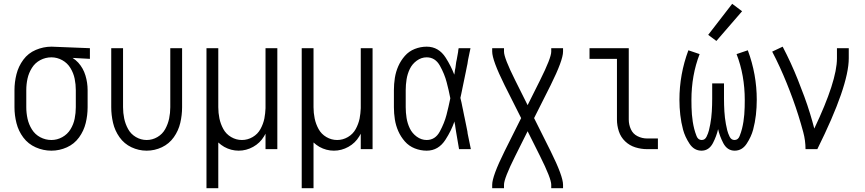

<svg xmlns="http://www.w3.org/2000/svg" viewBox="-20 -783 4540 1008"><path d="M250 8Q207 8 167.5 -9.5Q128 -27 102.5 -61Q77 -95 66.5 -136.5Q56 -178 56 -220V-310Q56 -352 66.5 -393.5Q77 -435 102.5 -469.5Q128 -504 168 -521Q208 -538 250 -538H251L452 -530V-474L361 -479Q377 -469 391 -454Q417 -425 428.5 -387Q440 -349 440 -310V-220Q440 -178 430 -137Q420 -96 395 -61.5Q370 -27 331 -9.5Q292 8 250 8ZM250 -48Q280 -48 307 -63Q334 -78 350 -104Q366 -130 372 -160Q378 -190 378 -220V-310Q378 -340 372 -369.5Q366 -399 350 -425.5Q334 -452 307 -467Q280 -482 250 -482Q219 -482 191.5 -467.5Q164 -453 147.5 -426.5Q131 -400 124.5 -370.5Q118 -341 118 -310V-220Q118 -190 124.5 -160Q131 -130 147.5 -103.5Q164 -77 191.5 -62.5Q219 -48 250 -48Z M750 8Q708 8 670 -10Q632 -28 607.5 -62.5Q583 -97 573.5 -138Q564 -179 564 -220V-530H626V-220Q626 -190 632 -161Q638 -132 652.5 -105.5Q667 -79 693.5 -63.5Q720 -48 750 -48Q780 -48 806.5 -63.5Q833 -79 847.5 -105.5Q862 -132 868 -161Q874 -190 874 -220V-530H936V-220Q936 -179 926.5 -138Q917 -97 892.5 -62.5Q868 -28 830 -10Q792 8 750 8Z M1064 205V-530H1126V-220Q1126 -190 1132 -161Q1138 -132 1152.5 -105.5Q1167 -79 1193.5 -63.5Q1220 -48 1250 -48Q1280 -48 1306.5 -63.5Q1333 -79 1347.5 -105.5Q1362 -132 1368 -161Q1373 -188 1374 -215V-220V-530H1436V0H1374V-81Q1370 -74 1366 -67Q1345 -32 1309 -12Q1273 8 1233 8Q1193 8 1157 -12Q1140 -22 1126 -35V205Z M1564 205V-530H1626V-220Q1626 -190 1632 -161Q1638 -132 1652.5 -105.5Q1667 -79 1693.5 -63.5Q1720 -48 1750 -48Q1780 -48 1806.5 -63.5Q1833 -79 1847.5 -105.5Q1862 -132 1868 -161Q1873 -188 1874 -215V-220V-530H1936V0H1874V-81Q1870 -74 1866 -67Q1845 -32 1809 -12Q1773 8 1733 8Q1693 8 1657 -12Q1640 -22 1626 -35V205Z M2220 8Q2188 8 2157.5 -4Q2127 -16 2105.5 -40.5Q2084 -65 2071 -94.5Q2058 -124 2053 -156Q2048 -188 2048 -220V-310Q2048 -342 2053 -374Q2058 -406 2071 -435.5Q2084 -465 2105.5 -489.5Q2127 -514 2157.5 -526Q2188 -538 2220 -538Q2283 -538 2320 -480Q2348 -436 2365 -391L2367 -403L2368 -412L2369 -417L2371 -427L2373 -442L2375 -457L2378 -471L2385 -510L2386 -520L2388 -530H2450L2447 -515L2445 -506L2443 -496L2439 -477L2437 -467L2434 -447L2432 -438L2426 -408Q2417 -365 2408 -321L2406 -311L2401 -287L2397 -269Q2400 -256 2403 -244L2404 -239L2407 -224L2411 -205L2414 -190L2415 -185L2417 -175L2419 -166L2428 -122L2434 -92L2435 -83L2437 -73Q2444 -36 2452 0H2390Q2382 -44 2375 -88L2371 -113L2369 -128L2368 -132L2366 -142V-146Q2350 -98 2319 -50Q2282 8 2220 8ZM2220 -48Q2265 -48 2289 -92.5Q2313 -137 2324 -179.5Q2335 -222 2344 -266V-268Q2336 -310 2325 -351Q2314 -394 2289.5 -438Q2265 -482 2220 -482Q2192 -482 2168 -464.5Q2144 -447 2131.5 -421Q2119 -395 2114.5 -366.5Q2110 -338 2110 -310V-220Q2110 -192 2114.5 -163.5Q2119 -135 2131.5 -109Q2144 -83 2168 -65.5Q2192 -48 2220 -48Z M2564 205V187Q2564 142 2629 11L2716 -163L2629 -336Q2564 -467 2564 -512V-530H2626V-512Q2626 -479 2685 -361L2750 -231L2815 -361Q2874 -479 2874 -512V-530H2936V-512Q2936 -467 2871 -336L2784 -163L2871 11Q2936 142 2936 187V205H2874V187Q2874 154 2815 36L2750 -94L2685 36Q2626 154 2626 187V205Z M3377 0Q3346 0 3315.5 -9.5Q3285 -19 3262 -41Q3239 -63 3229 -93.5Q3219 -124 3219 -155V-474H3075V-530H3281V-155Q3281 -129 3292 -104.5Q3303 -80 3327 -68Q3351 -56 3377 -56H3434V0Z M3663 8Q3624 8 3600 -28.5Q3576 -65 3566 -102.5Q3556 -140 3551.5 -179.5Q3547 -219 3547 -259Q3547 -393 3594 -519L3653 -499Q3610 -388 3610 -258Q3610 -239 3610.5 -220Q3611 -201 3612.5 -182Q3614 -163 3617 -144Q3620 -125 3624.5 -107Q3629 -89 3637 -68.5Q3645 -48 3664 -48Q3681 -48 3689.5 -65.5Q3698 -83 3702 -99Q3706 -115 3709 -131.5Q3712 -148 3714 -164.5Q3716 -181 3717 -198Q3718 -215 3718.5 -231.5Q3719 -248 3719 -265V-345H3781V-265Q3781 -248 3781.5 -231.5Q3782 -215 3783 -198Q3784 -181 3786 -164.5Q3788 -148 3791 -131.5Q3794 -115 3798 -99Q3802 -83 3810.5 -65.5Q3819 -48 3836 -48Q3855 -48 3863 -68.5Q3871 -89 3875.5 -107Q3880 -125 3883 -144Q3886 -163 3887.5 -182Q3889 -201 3889.5 -220Q3890 -239 3890 -258Q3890 -388 3847 -499L3906 -519Q3953 -393 3953 -259Q3953 -219 3948.5 -179.5Q3944 -140 3934 -102.5Q3924 -65 3900 -28.5Q3876 8 3837 8Q3798 8 3777 -32Q3758 -69 3750 -105Q3742 -69 3723 -32Q3702 8 3663 8ZM3741 -568 3698 -600 3824 -763 3876 -724Z M4209 0Q4209 -45 4197 -89.5Q4185 -134 4171.5 -177Q4158 -220 4142.5 -262.5Q4127 -305 4110 -347Q4093 -389 4074 -430.5Q4055 -472 4034 -512L4089 -538Q4111 -496 4131 -452.5Q4151 -409 4168.5 -365Q4186 -321 4202.5 -276.5Q4219 -232 4233 -186Q4245 -147 4255 -108Q4374 -358 4374 -477V-530H4436V-477Q4436 -332 4271 0Z"/></svg>

Font: Iosevka SS01 Light
Style: Regular
Weight: 300
Monospace: yes
Designer: Belleve Invis
Foundry: Belleve Invis
Version: 2.3.3; ttfautohint (v1.8.3)